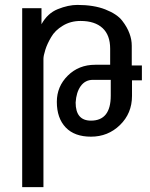

<svg xmlns="http://www.w3.org/2000/svg" viewBox="-20 -557 608 777"><path d="M348.1 -68.8Q428.2 -68.8 428.2 -169.9V-233.9H356Q324.7 -233.9 306.2 -208Q288.6 -183.1 286.1 -142.1Q286.1 -68.8 348.1 -68.8ZM514.2 -168.9Q514.2 -98.1 465.3 -50.8Q417 -3.9 348.1 -3.9Q281.7 -3.9 246.1 -41Q210 -78.6 210 -145Q210 -207 254.4 -251Q298.8 -294.9 365.2 -294.9H425.8V-359.9Q425.8 -415 395 -443.4Q363.8 -472.2 306.2 -472.2Q265.6 -472.2 234.4 -453.1Q202.6 -434.1 187 -406.7Q170.9 -379.4 163.6 -356Q155.8 -331.5 155.8 -318.8V200.2H69.8V-523.9H147.9V-459Q172.4 -503.4 213.9 -520Q256.3 -537.1 293 -537.1Q359.4 -537.1 405.8 -519Q454.1 -500 474.6 -473.1Q495.1 -446.8 504.4 -420.4Q513.2 -396.5 513.2 -372.1V-292H554.2V-231.9H514.2Z"/></svg>

Font: Miedinger*
Style: Book
Weight: 400
Version: Version 001.000